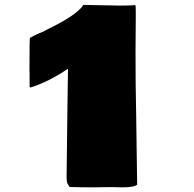

<svg xmlns="http://www.w3.org/2000/svg" viewBox="-20 -765 811 801"><path d="M546.4 -688.5 545.4 -544.9Q545.4 -401.4 547.9 -297.9L552.2 5.4Q540 16.6 489.3 16.6L447.3 15.6H439L418.9 16.1H398.9L368.2 16.6Q318.8 16.6 270.5 15.1L262.7 2.9Q257.8 -3.9 257.8 -27.8Q257.8 -51.8 261.7 -344.7L263.7 -478.5Q183.6 -423.8 107.4 -399.9Q104 -400.4 103.5 -404.3V-456.1L103 -478Q103 -606.4 105 -607.2Q106.9 -607.9 119.4 -614.7Q131.8 -621.6 147.9 -627.9Q164.1 -634.3 167.2 -636.7Q170.4 -639.2 174.8 -641.1Q300.3 -701.2 328.1 -744.6L478.5 -741.7Q523.4 -741.7 544.9 -743.7Q546.4 -740.7 546.4 -716.3Z"/></svg>

Font: Bowlby One
Style: Regular
Weight: 400
Designer: vernon adams
Foundry: vernon adams
Version: Version 1.000